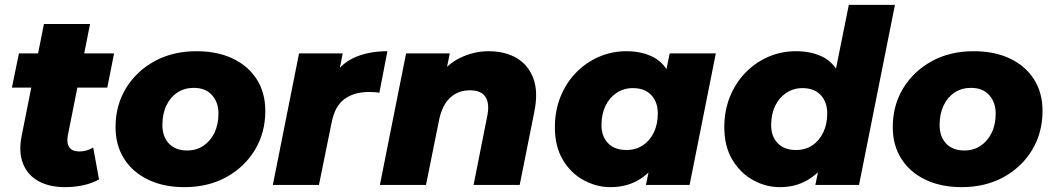

<svg xmlns="http://www.w3.org/2000/svg" viewBox="-20 -762 4339 791"><path d="M247 9Q184 9 139 -15.5Q94 -40 75 -87.5Q56 -135 69 -201L161 -663H351L259 -202Q254 -171 266 -154.5Q278 -138 307 -138Q322 -138 336 -142Q350 -146 364 -154L388 -23Q358 -6 321.5 1.5Q285 9 247 9ZM29 -401 58 -542H450L422 -401Z M740 9Q654 9 590 -22Q526 -53 491 -108.5Q456 -164 456 -238Q456 -328 499 -398.5Q542 -469 617 -510Q692 -551 789 -551Q876 -551 939.5 -520.5Q1003 -490 1038 -435Q1073 -380 1073 -305Q1073 -215 1030 -144Q987 -73 912 -32Q837 9 740 9ZM751 -142Q789 -142 818 -161.5Q847 -181 863.5 -215Q880 -249 880 -295Q880 -340 853.5 -370Q827 -400 778 -400Q740 -400 711 -381Q682 -362 665.5 -327.5Q649 -293 649 -247Q649 -199 676 -170.5Q703 -142 751 -142Z M1104 0 1212 -542H1392L1361 -388L1343 -432Q1379 -497 1438 -524Q1497 -551 1576 -551L1543 -380Q1531 -382 1521 -382.5Q1511 -383 1500 -383Q1438 -383 1398.5 -353.5Q1359 -324 1346 -256L1294 0Z M1992 -551Q2061 -551 2109 -522.5Q2157 -494 2177.5 -438.5Q2198 -383 2181 -300L2121 0H1931L1987 -282Q1998 -334 1980.5 -362Q1963 -390 1916 -390Q1868 -390 1835 -360Q1802 -330 1789 -268L1735 0H1545L1653 -542H1833L1802 -390L1778 -434Q1817 -495 1874.5 -523Q1932 -551 1992 -551Z M2495 9Q2437 9 2384 -20Q2331 -49 2298.5 -104Q2266 -159 2266 -238Q2266 -306 2289 -363Q2312 -420 2352.5 -462Q2393 -504 2446.5 -527.5Q2500 -551 2560 -551Q2626 -551 2673.5 -525.5Q2721 -500 2743 -443.5Q2765 -387 2753 -291Q2744 -200 2710 -132Q2676 -64 2622 -27.5Q2568 9 2495 9ZM2561 -144Q2599 -144 2628 -163Q2657 -182 2673.5 -216Q2690 -250 2690 -295Q2690 -342 2663 -370.5Q2636 -399 2587 -399Q2550 -399 2520.5 -379.5Q2491 -360 2474.5 -326Q2458 -292 2458 -247Q2458 -200 2485 -172Q2512 -144 2561 -144ZM2641 0 2660 -91 2696 -270 2720 -449 2739 -542H2929L2821 0Z M3193 9Q3135 9 3082.5 -20Q3030 -49 2997 -104Q2964 -159 2964 -238Q2964 -306 2987 -363Q3010 -420 3050.5 -462Q3091 -504 3144.5 -527.5Q3198 -551 3259 -551Q3318 -551 3362.5 -531Q3407 -511 3432 -466.5Q3457 -422 3457 -350Q3457 -278 3440 -213.5Q3423 -149 3389.5 -99Q3356 -49 3306.5 -20Q3257 9 3193 9ZM3259 -144Q3298 -144 3326.5 -163Q3355 -182 3371.5 -216Q3388 -250 3388 -295Q3388 -342 3361 -370.5Q3334 -399 3286 -399Q3249 -399 3219.5 -379.5Q3190 -360 3173.5 -326Q3157 -292 3157 -247Q3157 -200 3184 -172Q3211 -144 3259 -144ZM3339 0 3358 -91 3393 -270 3418 -449 3477 -742H3667L3519 0Z M3942 9Q3856 9 3792 -22Q3728 -53 3693 -108.5Q3658 -164 3658 -238Q3658 -328 3701 -398.5Q3744 -469 3819 -510Q3894 -551 3991 -551Q4078 -551 4141.5 -520.5Q4205 -490 4240 -435Q4275 -380 4275 -305Q4275 -215 4232 -144Q4189 -73 4114 -32Q4039 9 3942 9ZM3953 -142Q3991 -142 4020 -161.5Q4049 -181 4065.5 -215Q4082 -249 4082 -295Q4082 -340 4055.5 -370Q4029 -400 3980 -400Q3942 -400 3913 -381Q3884 -362 3867.5 -327.5Q3851 -293 3851 -247Q3851 -199 3878 -170.5Q3905 -142 3953 -142Z"/></svg>

Font: Montserrat Thin ExtraBold
Style: Italic
Weight: 800
Italic angle: -11.3°
Version: Version 9.000